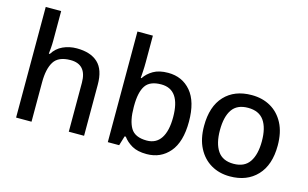

<svg xmlns="http://www.w3.org/2000/svg" viewBox="-92 -1012 2044 1274"><g transform="rotate(15 929.5 -375.0)"><path d="M189 -557Q189 -531 187 -506.5Q185 -482 183 -466H190Q216 -508 259.5 -528Q303 -548 354 -548Q449 -548 499.5 -501Q550 -454 550 -351V0H445V-336Q445 -462 334 -462Q251 -462 220 -412.5Q189 -363 189 -271V0H83V-760H189Z M819 -577Q819 -544 817 -514Q815 -484 814 -468H819Q841 -502 880.5 -525Q920 -548 982 -548Q1079 -548 1138.5 -478Q1198 -408 1198 -270Q1198 -131 1138 -60.5Q1078 10 981 10Q918 10 879.5 -12.5Q841 -35 819 -66H811L791 0H713V-760H819ZM957 -462Q879 -462 849 -416.5Q819 -371 819 -277V-269Q819 -176 848.5 -126.5Q878 -77 959 -77Q1023 -77 1056 -127Q1089 -177 1089 -271Q1089 -462 957 -462Z M1808 -270Q1808 -136 1739 -63Q1670 10 1553 10Q1480 10 1423.5 -23Q1367 -56 1334.5 -118.5Q1302 -181 1302 -270Q1302 -404 1370 -476.5Q1438 -549 1556 -549Q1630 -549 1686.5 -516.5Q1743 -484 1775.5 -422Q1808 -360 1808 -270ZM1411 -270Q1411 -179 1445.5 -128Q1480 -77 1555 -77Q1630 -77 1664.5 -128Q1699 -179 1699 -270Q1699 -362 1664 -411.5Q1629 -461 1554 -461Q1479 -461 1445 -411.5Q1411 -362 1411 -270Z"/></g></svg>

Font: Noto Sans Ol Chiki Medium
Style: Regular
Weight: 500
Designer: Monotype Design Team, Lewis McGuffie
Foundry: Monotype Imaging Inc.
Version: Version 2.003; ttfautohint (v1.8.4.7-5d5b)